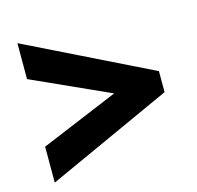

<svg xmlns="http://www.w3.org/2000/svg" viewBox="-83 -710 716 697"><g transform="rotate(-15 275.0 -361.0)"><path d="M40 -234V-99L510 -313V-392L40 -623V-488L332 -356Z"/></g></svg>

Font: Noto Sans Bengali SemiCondensed ExtraBold
Style: Regular
Weight: 800
Width: 4
Designer: Joana Ranito - Universal Thirst; Jelle Bosma - Monotype Design Team
Foundry: Universal Thirst ehf.
Version: Version 3.000